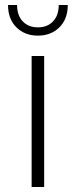

<svg xmlns="http://www.w3.org/2000/svg" viewBox="-20 -745 301 765"><path d="M106 -522H156V0H106ZM131 -603Q79 -603 45.5 -636Q12 -669 12 -725H48Q48 -684 70.5 -660Q93 -636 131 -636Q169 -636 191.5 -660Q214 -684 214 -725H250Q250 -669 216.5 -636Q183 -603 131 -603Z"/></svg>

Font: Hilab Light
Style: Regular
Weight: 300
Designer: Cristianderson Lima
Foundry: Cristianderson
Version: Version 1.0